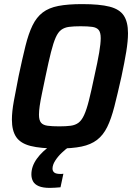

<svg xmlns="http://www.w3.org/2000/svg" viewBox="-20 -716 646 936"><path d="M262 8Q178 8 129 -4.5Q80 -17 59 -48Q38 -79 38 -133Q38 -171 47.5 -223.5Q57 -276 71 -346Q89 -431 104 -491.5Q119 -552 138.5 -592Q158 -632 188 -655Q218 -678 264.5 -687Q311 -696 380 -696Q466 -696 514.5 -683.5Q563 -671 583.5 -640Q604 -609 604 -554Q604 -516 595.5 -464Q587 -412 572 -342Q553 -257 537.5 -196.5Q522 -136 502.5 -96.5Q483 -57 453 -34Q423 -11 377.5 -1.5Q332 8 262 8ZM269 -100Q302 -100 324.5 -103Q347 -106 362.5 -117.5Q378 -129 390 -155Q402 -181 413.5 -226.5Q425 -272 440 -344Q456 -415 463.5 -459.5Q471 -504 471 -530Q471 -558 461 -570Q451 -582 429.5 -585Q408 -588 373 -588Q339 -588 316.5 -585Q294 -582 278.5 -570.5Q263 -559 251.5 -533Q240 -507 228.5 -461.5Q217 -416 202 -344Q192 -296 184.5 -260Q177 -224 173.5 -199.5Q170 -175 170 -157Q170 -130 180 -118Q190 -106 212 -103Q234 -100 269 -100ZM223 200Q189 200 169 191.5Q149 183 141 168Q133 153 133 134Q133 95 159.5 58Q186 21 232 -10L316 0Q300 11 281 29Q262 47 249 67.5Q236 88 236 106Q236 118 244.5 125Q253 132 275 132Q277 132 279.5 132Q282 132 289 131L275 197Q263 198 249 199Q235 200 223 200Z"/></svg>

Font: Saira SemiCondensed SemiBold
Style: Italic
Weight: 600
Width: 4
Italic angle: -12°
Designer: Hector Gatti with collaboration of the Omnibus-Type team
Foundry: Omnibus-Type
Version: Version 1.101